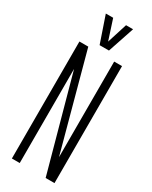

<svg xmlns="http://www.w3.org/2000/svg" viewBox="-229 -945 790 995"><g transform="rotate(30 166.5 -447.0)"><path d="M39 0V-700H92L247 -128V-700H294V0H241L86 -563V0ZM248 -894 195 -736H139L85 -894H129L168 -774L206 -894Z"/></g></svg>

Font: Georama ExtraCondensed Light
Style: Regular
Weight: 300
Width: 2
Designer: Jean-Baptiste Levee
Foundry: Production Type
Version: Version 1.000